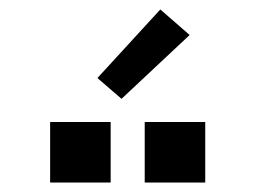

<svg xmlns="http://www.w3.org/2000/svg" viewBox="-20 -992 540 406"><path d="M286 -606V-734H414V-606ZM86 -606V-734H214V-606ZM237 -783 186 -827 319 -972 381 -918Z"/></svg>

Font: Iosevka SS04 Medium
Style: Regular
Weight: 500
Monospace: yes
Designer: Belleve Invis
Foundry: Belleve Invis
Version: Version 19.0.0; ttfautohint (v1.8.4)